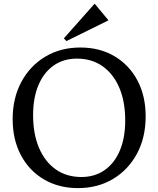

<svg xmlns="http://www.w3.org/2000/svg" viewBox="-20 -950 813 986"><path d="M380 16Q282 16 206 -28.5Q130 -73 87.5 -153Q45 -233 45 -338Q45 -446 89.5 -529Q134 -612 212.5 -659Q291 -706 393 -706Q492 -706 567.5 -661.5Q643 -617 685.5 -537.5Q728 -458 728 -352Q728 -244 683.5 -161Q639 -78 560.5 -31Q482 16 380 16ZM398 -41Q467 -41 517.5 -76.5Q568 -112 595.5 -177Q623 -242 623 -331Q623 -429 592.5 -500Q562 -571 506.5 -610Q451 -649 375 -649Q306 -649 255.5 -613.5Q205 -578 177.5 -513Q150 -448 150 -359Q150 -262 180.5 -190.5Q211 -119 266.5 -80Q322 -41 398 -41ZM321 -739 308 -753 465 -930H467L536 -847V-845Z"/></svg>

Font: Platypi Light Light
Style: Regular
Weight: 300
Version: Version 1.200